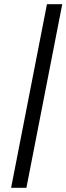

<svg xmlns="http://www.w3.org/2000/svg" viewBox="-20 -800 317 916"><path d="M277 -780 106 96H33L204 -780Z"/></svg>

Font: MedMera Sans
Style: Italic
Weight: 400
Italic angle: -11°
Designer: Kasper Nordkvist
Foundry: UNCUT.wtf
Version: Version 1.300